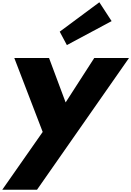

<svg xmlns="http://www.w3.org/2000/svg" viewBox="-20 -1281 1156 1691"><path d="M506 -1002 569 -884 963 -1095 855 -1261ZM810 -770 558 -379 412 -770H106L356 -119L0 390H306L1116 -770Z"/></svg>

Font: Hussar Dziwak
Style: Kur
Weight: 400
Version: Version 1.022